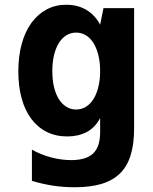

<svg xmlns="http://www.w3.org/2000/svg" viewBox="-20 -581 642 808"><path d="M293.5 207Q247.1 207 203.6 200.4Q160.2 193.8 114.3 180.2V48.8Q154.8 71.3 197.3 82Q239.7 92.8 279.8 92.8Q342.8 92.8 372.1 64.7Q401.4 36.6 401.4 -24.9V-84Q379.9 -43.5 344.5 -25.1Q309.1 -6.8 263.2 -6.8Q214.8 -6.8 176.8 -25.9Q138.7 -44.9 112.1 -80.3Q85.4 -115.7 71.3 -166.3Q57.1 -216.8 57.1 -280.3Q57.1 -344.7 71.5 -396.7Q85.9 -448.7 112.5 -485.1Q139.2 -521.5 176.3 -541.3Q213.4 -561 258.8 -561Q307.6 -561 344 -539.1Q380.4 -517.1 401.4 -477.1L415.5 -546.9H544.4V-41Q544.4 24.4 530 71.5Q515.6 118.7 485.1 148.7Q454.6 178.7 407.2 192.9Q359.9 207 293.5 207ZM300.3 -120.1Q322.8 -120.1 341.6 -131.6Q360.4 -143.1 373.5 -164.3Q386.7 -185.5 394 -215.6Q401.4 -245.6 401.4 -282.2Q401.4 -318.8 394 -348.6Q386.7 -378.4 373.5 -399.7Q360.4 -420.9 341.6 -432.4Q322.8 -443.8 300.3 -443.8Q277.8 -443.8 259.3 -432.4Q240.7 -420.9 227.5 -399.7Q214.4 -378.4 207.3 -348.6Q200.2 -318.8 200.2 -281.7Q200.2 -244.6 207.3 -214.8Q214.4 -185.1 227.5 -164.1Q240.7 -143.1 259.3 -131.6Q277.8 -120.1 300.3 -120.1Z"/></svg>

Font: Hack
Style: Bold
Weight: 700
Monospace: yes
Designer: Christopher Simpkins
Foundry: Christopher Simpkins
Version: Version 2.017